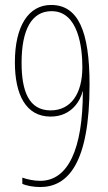

<svg xmlns="http://www.w3.org/2000/svg" viewBox="-20 -744 434 774"><path d="M341 -403C341 -619 295 -724 186 -724C95 -724 40 -639 40 -493C40 -363 84 -274 184 -274C270 -274 305 -341 313 -376H314C314 -142 254 -15 142 -15C117 -15 89 -21 70 -28V-3C87 5 116 10 142 10C253 10 341 -84 341 -403ZM188 -699C296 -699 312 -552 312 -473C312 -365 265 -299 184 -299C96 -299 67 -377 67 -491C67 -625 108 -699 188 -699Z"/></svg>

Font: Noto Sans Khmer UI ExtraCondensed Thin
Style: Regular
Weight: 100
Width: 2
Designer: Danh Hong and the Monotype Design Team
Foundry: Monotype Imaging Inc.
Version: Version 2.002